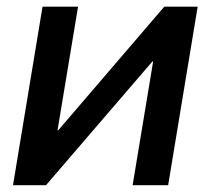

<svg xmlns="http://www.w3.org/2000/svg" viewBox="-20 -542 617 562"><path d="M472.2 0H368.2L428.2 -361.8H425.8L114.7 0H18.1L104.5 -522.5H208.5L148.4 -160.6H150.4L460.9 -522.5H558.6Z"/></svg>

Font: Inter 28pt Medium
Style: Italic
Weight: 500
Italic angle: -9.3988°
Designer: Rasmus Andersson
Foundry: rsms
Version: Version 4.001;git-66647c0bb